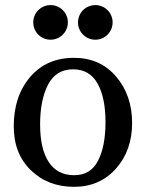

<svg xmlns="http://www.w3.org/2000/svg" viewBox="-20 -722 568 750"><path d="M269 7.8Q167.5 7.8 100.6 -56.9Q33.7 -121.6 33.7 -228.5Q33.7 -346.2 97.7 -421.1Q161.6 -496.1 269 -496.1Q371.1 -496.1 433.6 -422.9Q496.1 -349.6 496.1 -241.7Q496.1 -134.3 432.9 -63.2Q369.6 7.8 269 7.8ZM270 -37.6Q334 -37.6 363 -94.2Q392.1 -150.9 392.1 -244.6Q392.1 -341.3 360.8 -396.2Q329.6 -451.2 265.6 -451.2Q198.7 -451.2 167.7 -391.4Q136.7 -331.5 136.7 -236.3Q136.7 -139.6 170.7 -88.6Q204.6 -37.6 270 -37.6ZM352.5 -566.9Q338.9 -566.9 326.4 -572Q314 -577.1 304.4 -586.7Q294.9 -596.2 289.8 -608.6Q284.7 -621.1 284.7 -634.8Q284.7 -647.9 289.8 -660.4Q294.9 -672.9 304.4 -682.4Q314 -691.9 326.4 -697Q338.9 -702.1 352.5 -702.1Q365.7 -702.1 378.2 -697Q390.6 -691.9 400.1 -682.4Q409.7 -672.9 414.8 -660.4Q419.9 -647.9 419.9 -634.8Q419.9 -621.1 414.8 -608.6Q409.7 -596.2 400.1 -586.7Q390.6 -577.1 378.2 -572Q365.7 -566.9 352.5 -566.9ZM177.7 -566.9Q164.1 -566.9 151.6 -572Q139.2 -577.1 129.6 -586.7Q120.1 -596.2 115 -608.6Q109.9 -621.1 109.9 -634.8Q109.9 -647.9 115 -660.4Q120.1 -672.9 129.6 -682.4Q139.2 -691.9 151.6 -697Q164.1 -702.1 177.7 -702.1Q190.9 -702.1 203.4 -697Q215.8 -691.9 225.3 -682.4Q234.9 -672.9 240 -660.4Q245.1 -647.9 245.1 -634.8Q245.1 -621.1 240 -608.6Q234.9 -596.2 225.3 -586.7Q215.8 -577.1 203.4 -572Q190.9 -566.9 177.7 -566.9Z"/></svg>

Font: Munson
Style: Regular
Weight: 400
Designer: Paul James MIller
Foundry: High-Logic / Made with FontCreator
Version: Version 2.10;May 5, 2019;FontCreator 11.5.0.2430 64-bit